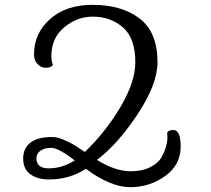

<svg xmlns="http://www.w3.org/2000/svg" viewBox="-20 -743 873 796"><path d="M699 -204Q729 -204 729 -135Q729 -59 664.5 -13Q600 33 520 33Q439 33 336 -43Q268 1 183 1Q136 1 106 -20.5Q76 -42 76 -86Q76 -128 106 -151.5Q136 -175 196 -175Q217 -175 242 -164.5Q267 -154 283 -144.5Q299 -135 332 -113Q419 -197 480 -300.5Q541 -404 541 -485Q541 -585 489.5 -629.5Q438 -674 365 -674Q299 -674 246 -629.5Q193 -585 193 -511Q193 -501 194.5 -492Q196 -483 198 -478L199 -474Q193 -462 169 -462Q151 -462 136 -477Q121 -492 121 -517Q121 -605 187.5 -664Q254 -723 364 -723Q484 -723 558.5 -666.5Q633 -610 633 -485Q633 -394 550.5 -269.5Q468 -145 382 -80Q458 -33 521 -33Q569 -33 602 -49.5Q635 -66 648.5 -89.5Q662 -113 668.5 -136.5Q675 -160 674 -176L673 -193Q679 -204 699 -204ZM290 -78Q222 -130 193 -130Q164 -130 147.5 -118Q131 -106 131 -87Q131 -45 182 -45Q238 -45 290 -78Z"/></svg>

Font: Sofia
Style: Regular
Weight: 400
Designer: Paula Nazal and Daniel Hernndez
Foundry: Paula Nazal, Daniel Hernndez
Version: Version 1.001